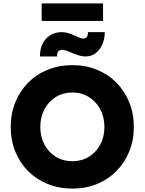

<svg xmlns="http://www.w3.org/2000/svg" viewBox="-20 -1099 850 1129"><path d="M406 10Q327 10 260.5 -17Q194 -44 145.5 -92.5Q97 -141 70 -207.5Q43 -274 43 -352Q43 -431 70 -497.5Q97 -564 145.5 -613Q194 -662 260.5 -689Q327 -716 406 -716Q484 -716 550 -689Q616 -662 664.5 -613Q713 -564 740 -497.5Q767 -431 767 -352Q767 -274 740 -208Q713 -142 664.5 -93Q616 -44 550 -17Q484 10 406 10ZM406 -151Q460 -151 502.5 -177Q545 -203 569.5 -248.5Q594 -294 594 -352Q594 -411 569.5 -456.5Q545 -502 502.5 -528.5Q460 -555 406 -555Q351 -555 308.5 -529Q266 -503 241.5 -457Q217 -411 217 -352Q217 -294 241.5 -248.5Q266 -203 308.5 -177Q351 -151 406 -151ZM483 -767Q463 -767 442.5 -773.5Q422 -780 398 -790Q363 -806 346 -806Q315 -806 315 -767H215Q215 -834 251.5 -872Q288 -910 344 -910Q362 -910 379.5 -905Q397 -900 423 -888Q439 -881 450.5 -876.5Q462 -872 471 -872Q484 -872 491 -882.5Q498 -893 497 -910H596Q596 -871 582 -838.5Q568 -806 542.5 -786.5Q517 -767 483 -767ZM225 -976V-1079H586V-976Z"/></svg>

Font: Readex Pro
Style: Bold
Weight: 700
Designer: Bonnie Shaver-Troup, Thomas Jockin
Foundry: Lexend
Version: Version 1.203; ttfautohint (v1.8.3)